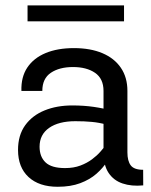

<svg xmlns="http://www.w3.org/2000/svg" viewBox="-20 -695 566 720"><path d="M257.1 -514.6Q195.8 -514.6 151 -496Q106.2 -477.3 82.4 -441.7Q58.6 -406 60.3 -354H138.7Q138.7 -400.6 170.8 -422.1Q202.9 -443.6 253.7 -443.6Q304.7 -443.6 336.4 -421.9Q368.2 -400.1 368.2 -354V-123Q368.2 -75.2 387.1 -46.8Q406 -18.3 439.6 -7Q473.1 4.4 517.1 0.2L516.8 -58.3Q482.7 -58.3 470.2 -75Q457.8 -91.6 457.8 -123.5V-354Q457.8 -404.8 433.3 -440.7Q408.9 -476.6 364 -495.6Q319.1 -514.6 257.1 -514.6ZM406.7 -138.7 374.8 -148.7Q368.2 -139.6 356 -125.6Q343.8 -111.6 325.2 -97.7Q306.6 -83.7 281.5 -74.2Q256.3 -64.7 223.9 -64.7Q173.3 -64.7 150.9 -85.9Q128.4 -107.2 128.4 -144.8Q128.4 -190.4 164.3 -215.5Q200.2 -240.5 262.7 -240.5Q296.9 -240.5 324.1 -237.9Q351.3 -235.4 377.2 -228.3L405.5 -278.6Q369.9 -288.6 332.3 -294.1Q294.7 -299.6 251 -299.6Q193.1 -299.6 147.1 -280.9Q101.1 -262.2 74.3 -225.1Q47.6 -188 47.6 -132.6Q47.6 -67.6 87 -31.1Q126.5 5.4 196.5 5.4Q245.1 5.4 280.9 -8.1Q316.7 -21.5 341.6 -43.3Q366.5 -65.2 382.3 -90.3Q398.2 -115.5 406.7 -138.7ZM445.1 -674.8H83.3V-615H445.1Z"/></svg>

Font: Estedad-FD-VF Thin
Style: Regular
Weight: 100
Designer: Amin Abedi
Version: Version 5.0